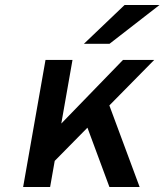

<svg xmlns="http://www.w3.org/2000/svg" viewBox="-20 -752 662 772"><path d="M161.5 -66 184.5 -212 474.5 -511H600ZM73 0 163 -511H271.5L181.5 0ZM420 0 315.5 -282 403 -373 541.5 0ZM317.5 -576 481 -732H621.5L420.5 -576Z"/></svg>

Font: Overpass SemiBold
Style: Italic
Weight: 600
Italic angle: -10°
Designer: Delve Withrington, Dave Bailey, Thomas Jockin
Foundry: Delve Fonts LLC
Version: Version 4.000